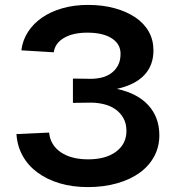

<svg xmlns="http://www.w3.org/2000/svg" viewBox="-20 -746 717 782"><path d="M338 16Q275 16 223 0.5Q171 -15 132.5 -43.5Q94 -72 72 -112Q50 -152 47 -200L180 -206Q185 -155 227.5 -126Q270 -97 339 -97Q411 -97 453 -128.5Q495 -160 495 -213Q495 -243 482.5 -265Q470 -287 450 -301Q430 -315 403.5 -321.5Q377 -328 350 -328L277 -327V-426L350 -425Q372 -425 393.5 -430Q415 -435 432.5 -447.5Q450 -460 460.5 -479.5Q471 -499 471 -527Q471 -567 435 -590Q399 -613 336 -613Q277 -613 240.5 -591.5Q204 -570 199 -533L67 -541Q72 -582 94 -616Q116 -650 151.5 -674.5Q187 -699 234.5 -712.5Q282 -726 338 -726Q398 -726 447 -712.5Q496 -699 531.5 -675Q567 -651 586 -617Q605 -583 605 -541Q605 -479 567 -439.5Q529 -400 456 -384Q540 -366 584.5 -317Q629 -268 629 -195Q629 -148 608 -109Q587 -70 549 -42.5Q511 -15 457 0.5Q403 16 338 16Z"/></svg>

Font: Geist SemBd
Style: Regular
Weight: 400
Designer: Basement.studio, Andrés Briganti, Mateo Zaragoza
Foundry: Basement.studio, Vercel, Andrés Briganti, Guido Ferreyra, Mateo Zaragoza
Version: Version 1.401